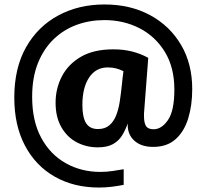

<svg xmlns="http://www.w3.org/2000/svg" viewBox="-20 -681 925 860"><path d="M534 147Q508 152 480.5 155.5Q453 159 423 159Q311 159 225.5 110.5Q140 62 92 -28.5Q44 -119 44 -244Q44 -376 96.5 -469Q149 -562 240.5 -611.5Q332 -661 448 -661Q564 -661 652.5 -613Q741 -565 791 -480Q841 -395 841 -282Q841 -209 823 -150.5Q805 -92 766.5 -57.5Q728 -23 666 -23Q612 -23 581 -51.5Q550 -80 552 -128Q542 -99 527 -74.5Q512 -50 486 -35.5Q460 -21 418 -21Q367 -21 324 -43.5Q281 -66 255 -111Q229 -156 229 -221Q229 -285 257.5 -339.5Q286 -394 343 -427Q400 -460 488 -460Q533 -460 571 -450.5Q609 -441 644 -422L625 -173V-160Q625 -131 634 -116.5Q643 -102 668 -102Q704 -102 732.5 -143.5Q761 -185 761 -280Q761 -379 718.5 -448.5Q676 -518 605 -554.5Q534 -591 447 -591Q382 -591 324 -570Q266 -549 221 -506Q176 -463 150 -398.5Q124 -334 124 -247Q124 -139 164.5 -64Q205 11 274.5 50Q344 89 429 89Q457 89 484 85Q511 81 534 77ZM533 -362Q518 -370 500.5 -374.5Q483 -379 463 -379Q409 -379 379 -333.5Q349 -288 349 -211Q349 -156 365.5 -129.5Q382 -103 419 -103Q450 -103 469.5 -119.5Q489 -136 500 -163.5Q511 -191 516.5 -227Q522 -263 526 -302Q527 -315 529 -331.5Q531 -348 533 -362Z"/></svg>

Font: Moderustic SemiBold
Style: Regular
Weight: 600
Designer: Tural Alisoy
Foundry: TAFT Foundry
Version: Version 2.120